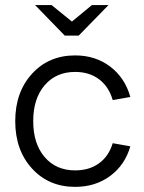

<svg xmlns="http://www.w3.org/2000/svg" viewBox="-20 -728 566 756"><path d="M275.9 -509.8Q356 -509.8 414.1 -465.6Q472.2 -421.4 493.2 -346.2L423.8 -334Q408.7 -386.7 370.1 -415.8Q331.5 -444.8 275.9 -444.8Q200.7 -444.8 155.8 -392.3Q110.8 -339.8 110.8 -251Q110.8 -162.1 155.8 -109.6Q200.7 -57.1 275.9 -57.1Q331.5 -57.1 369.9 -85Q408.2 -112.8 423.8 -164.1L493.2 -151.9Q472.2 -78.6 414.1 -35.4Q356 7.8 275.9 7.8Q171.9 7.8 106 -64.5Q40 -136.7 40 -251Q40 -365.2 106 -437.5Q171.9 -509.8 275.9 -509.8ZM407.2 -708 290 -587.9H234.9L118.2 -708H183.1L263.2 -643.1L341.8 -708Z"/></svg>

Font: LT Superior
Style: Regular
Weight: 400
Designer: Daniel Lyons
Foundry: LyonsType
Version: Version 1.000